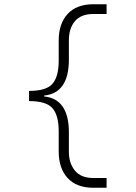

<svg xmlns="http://www.w3.org/2000/svg" viewBox="-20 -770 640 906"><path d="M421 116Q341 116 299 70Q257 24 257 -55V-151Q257 -225 228 -259Q199 -293 117 -293V-341Q199 -341 228 -375Q257 -409 257 -483V-579Q257 -658 299 -704Q341 -750 421 -750H483V-704H421Q362 -704 333.5 -670Q305 -636 305 -580V-488Q305 -331 188 -319V-315Q305 -303 305 -146V-54Q305 0 333.5 35Q362 70 421 70H483V116Z"/></svg>

Font: Geist Mono ExtraLight
Style: Regular
Weight: 200
Monospace: yes
Designer: Basement.studio, Andrés Briganti, Mateo Zaragoza
Foundry: Basement.studio, Vercel, Andrés Briganti, Guido Ferreyra, Mateo Zaragoza
Version: Version 1.500; ttfautohint (v1.8.4.7-5d5b)